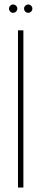

<svg xmlns="http://www.w3.org/2000/svg" viewBox="-20 -834 184 854"><path d="M84 -699V0H60V-699ZM20 -796Q20 -803 25.5 -808.5Q31 -814 38 -814Q46 -814 51.5 -808.5Q57 -803 57 -796Q57 -788 51.5 -782.5Q46 -777 38 -777Q31 -777 25.5 -782.5Q20 -788 20 -796ZM87 -796Q87 -803 92.5 -808.5Q98 -814 105 -814Q113 -814 118.5 -808.5Q124 -803 124 -796Q124 -788 118.5 -782.5Q113 -777 105 -777Q98 -777 92.5 -782.5Q87 -788 87 -796Z"/></svg>

Font: Moniqa Thin Display
Style: Regular
Weight: 100
Designer: Rajesh Rajput
Foundry: Rajesh Rajput
Version: Version 1.000